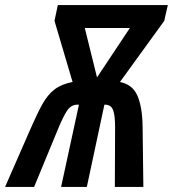

<svg xmlns="http://www.w3.org/2000/svg" viewBox="-77 -734 679 754"><path d="M45 -233Q69 -288 89.5 -325Q110 -362 137.5 -383Q165 -404 208 -412L137 -652L150 -714H582L568 -652L394 -412Q444 -402 463 -357.5Q482 -313 483 -237L486 0H374L375 -234Q375 -281 367 -302Q359 -323 335 -323H333L264 0H163L233 -323H228Q202 -323 186.5 -299.5Q171 -276 152 -230L57 0H-57ZM304 -430 433 -624H256Z"/></svg>

Font: Noto Sans ExtraCondensed SemiBold
Style: Italic
Weight: 600
Width: 2
Italic angle: -12°
Designer: Monotype Design Team
Foundry: Monotype Imaging Inc.
Version: Version 2.013; ttfautohint (v1.8.4.7-5d5b)